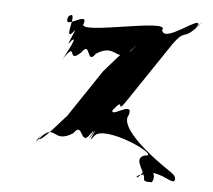

<svg xmlns="http://www.w3.org/2000/svg" viewBox="-45 -555 744 670"><g transform="rotate(5 326.5 -220.0)"><path d="M537 0C509 -20 379 -115 410 -161C426 -217 336 -135 354 -179C385 -225 320 -133 355 -176C395 -227 360 -152 400 -212C431 -258 500 -361 531 -407C584 -487 573 -430 626 -494C662 -536 593 -450 624 -496C628 -527 510 -420 500 -466C531 -512 195 -420 226 -466C239 -512 149 -430 170 -485C201 -531 138 -438 169 -484C209 -520 157 -400 188 -428C219 -474 157 -356 188 -402C219 -430 147 -310 169 -346C200 -392 139 -299 170 -345C210 -400 177 -318 226 -364C257 -410 246 -318 277 -364C349 -410 350 -328 403 -392C439 -434 371 -349 402 -395C406 -426 300 -294 308 -306L194 -136C203 -150 100 -23 105 -55C136 -101 71 -9 106 -52C159 -115 153 -35 223 -81C254 -127 250 -35 281 -81C313 -127 259 -35 290 -82C321 -128 257 -37 288 -83C318 -128 264 -32 296 -77C327 -123 540 -25 478 -25C442 -13 471 16 482 50C482 66 484 66 510 66C524 48 512 10 481 28C450 74 449 44 471 44C493 38 499 24 546 42C589 62 590 60 590 44C586 30 570 24 537 0Z"/></g></svg>

Font: Hussar Przerywany
Style: Regular
Weight: 400
Foundry: Cannot Into Space Fonts
Version: Version 0.982